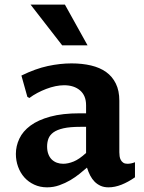

<svg xmlns="http://www.w3.org/2000/svg" viewBox="-20 -802 625 832"><path d="M356.9 -75.7Q343.3 -64 325 -49.1Q306.6 -34.2 284.7 -21.2Q262.7 -8.3 237.3 0.7Q211.9 9.8 184.1 9.8Q153.3 9.8 128.2 -2Q103 -13.7 85.4 -33.4Q67.9 -53.2 58.3 -79.6Q48.8 -106 48.8 -134.8Q48.8 -169.4 64 -201.4Q79.1 -233.4 112.1 -257.8Q145 -282.2 197.8 -296.6Q250.5 -311 325.7 -311H353V-346.2Q353 -387.7 326.9 -410.2Q300.8 -432.6 257.8 -432.6Q240.2 -432.6 220.2 -428.5Q200.2 -424.3 180.4 -416.7Q160.6 -409.2 141.8 -399.2Q123 -389.2 107.4 -377.4L98.6 -382.3L72.8 -474.6Q133.8 -504.4 187.3 -515.9Q240.7 -527.3 290 -527.3Q335.9 -527.3 374.3 -518.3Q412.6 -509.3 439.7 -490Q466.8 -470.7 481.9 -439.9Q497.1 -409.2 497.1 -365.7V-142.1Q497.1 -133.8 498.3 -125Q499.5 -116.2 503.4 -108.9Q507.3 -101.6 514.2 -96.9Q521 -92.3 532.2 -92.3Q539.1 -92.3 547.4 -93.8Q555.7 -95.2 564.9 -99.1V-33.7Q535.6 -13.2 506.6 -1.7Q477.5 9.8 450.2 9.8Q430.7 9.8 416 3.2Q401.4 -3.4 390.1 -14.6Q378.9 -25.9 370.8 -41.5Q362.8 -57.1 356.9 -75.7ZM353 -252.4H328.1Q283.2 -252.4 255.1 -246.1Q227.1 -239.7 211.4 -228.3Q195.8 -216.8 189.9 -201.2Q184.1 -185.5 184.1 -167.5Q184.1 -148.4 189.5 -134.3Q194.8 -120.1 204.3 -110.8Q213.9 -101.6 226.6 -96.9Q239.3 -92.3 253.9 -92.3Q274.9 -92.3 299.1 -102.1Q323.2 -111.8 353 -139.2ZM249.5 -605.5 112.3 -782.2H261.2L359.4 -605.5Z"/></svg>

Font: Proza Libre
Style: SemiBold
Weight: 600
Designer: Jasper de Waard
Foundry: Jasper de Waard
Version: Version 1.000; ttfautohint (v1.4.1.8-43bc) -l 8 -r 50 -G 200